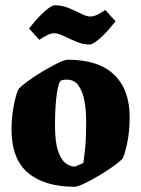

<svg xmlns="http://www.w3.org/2000/svg" viewBox="-20 -701 539 733"><path d="M265 12Q150 12 87 -41Q24 -94 24 -207Q24 -251 32 -294.5Q40 -338 50 -360Q60 -372 86 -391Q112 -410 143 -428.5Q174 -447 200.5 -460Q227 -473 239 -473Q356 -473 415.5 -416Q475 -359 475 -254Q475 -204 467 -162Q459 -120 449 -97Q439 -85 414 -67Q389 -49 358.5 -31Q328 -13 302 -0.5Q276 12 265 12ZM265 -65Q268 -66 276 -69Q284 -72 291 -75.5Q298 -79 298 -79Q302 -102 305.5 -140Q309 -178 309 -239Q309 -279 302.5 -315Q296 -351 280 -374Q264 -397 235 -397Q230 -397 225 -396.5Q220 -396 214 -394Q204 -390 197 -343.5Q190 -297 190 -222Q190 -159 201.5 -125Q213 -91 230.5 -78Q248 -65 265 -65ZM322 -531Q297 -531 271 -542Q245 -553 223.5 -563.5Q202 -574 188 -574Q174 -574 160.5 -567Q147 -560 130 -549L91 -592Q97 -600 109.5 -615Q122 -630 137 -645Q152 -660 166.5 -670.5Q181 -681 190 -681Q216 -681 241.5 -670.5Q267 -660 289 -649Q311 -638 324 -638Q338 -638 352 -645Q366 -652 382 -663L421 -620Q415 -612 402.5 -597Q390 -582 375 -567Q360 -552 345.5 -541.5Q331 -531 322 -531Z"/></svg>

Font: Grenze Gotisch Black
Style: Regular
Weight: 900
Designer: Renata Polastri
Foundry: Omnibus-Type
Version: Version 1.001